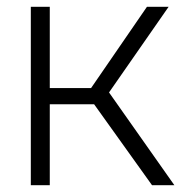

<svg xmlns="http://www.w3.org/2000/svg" viewBox="-20 -547 546 567"><path d="M71 0V-527H127V-287H249L414 -527H478L302 -274L495 0H429L258 -239H127V0Z"/></svg>

Font: Onest ExtraLight
Style: Regular
Weight: 250
Designer: Dmitri Voloshin, Andrey Kudryavtsev
Foundry: Dmitri Voloshin, Andrey Kudryavtsev
Version: Version 1.000;gftools[0.9.33]